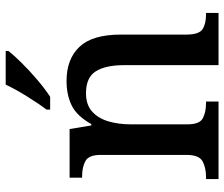

<svg xmlns="http://www.w3.org/2000/svg" viewBox="-78 -728 806 691"><g transform="rotate(-90 325.5 -383.0)"><path d="M26 0V-45H33Q67 -45 90 -57.5Q113 -70 113 -116V-424Q113 -467 91 -479Q69 -491 36 -491H31V-536H206L219 -458H224Q253 -510 291 -528.5Q329 -547 379 -547Q458 -547 502 -500.5Q546 -454 546 -352V-117Q546 -70 565.5 -57.5Q585 -45 619 -45H624V0H436V-341Q436 -406 414 -441.5Q392 -477 335 -477Q293 -477 268.5 -454.5Q244 -432 233.5 -395.5Q223 -359 223 -317V-112Q223 -68 245 -56.5Q267 -45 300 -45H305V0ZM276 -619Q298 -648 324 -690Q350 -732 366 -766H487V-756Q474 -739 445.5 -710Q417 -681 383.5 -652.5Q350 -624 322 -606H276Z"/></g></svg>

Font: Noto Serif Sinhala Medium
Style: Regular
Weight: 500
Designer: Jelle Bosma - Monotype Design Team
Foundry: Monotype Imaging Inc.
Version: Version 2.007; ttfautohint (v1.8.4.7-5d5b)